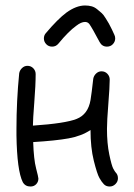

<svg xmlns="http://www.w3.org/2000/svg" viewBox="-20 -680 490 700"><path d="M170 -510Q157 -510 148.5 -519Q140 -528 140 -540Q140 -551 147 -559Q191 -611 222 -634Q258 -660 290 -660Q303 -660 314 -657Q325 -654 334.5 -646Q344 -638 350.5 -632.5Q357 -627 365.5 -613Q374 -599 377 -594Q380 -589 388 -572.5Q396 -556 397 -553Q400 -547 400 -540Q400 -528 391.5 -519Q383 -510 370 -510Q352 -510 343 -527Q316 -578 306 -592Q300 -600 290 -600Q276 -600 258 -586Q230 -566 193 -521Q184 -510 170 -510ZM120 -29Q120 -17 112 -8.5Q104 0 91 0Q72 0 63 -16Q42 -58 40 -187V-192V-210Q40 -312 50 -413Q52 -424 60.5 -432Q69 -440 80 -440Q93 -440 101.5 -431Q110 -422 110 -410Q110 -370 105 -306.5Q100 -243 100 -222Q218 -230 259.5 -246.5Q301 -263 310 -315Q314 -339 320 -393Q322 -404 330.5 -412Q339 -420 350 -420Q363 -420 371.5 -411Q380 -402 380 -390Q380 -364 375 -301.5Q370 -239 370 -210Q370 -157 378.5 -116.5Q387 -76 393 -65Q399 -54 402 -51Q410 -43 410 -30Q410 -18 401 -9Q392 0 380 0Q367 0 359 -8Q351 -16 342.5 -31Q334 -46 322 -94Q310 -142 310 -206Q277 -184 230 -175.5Q183 -167 101 -162Q103 -99 111.5 -66.5Q120 -34 120 -29Z"/></svg>

Font: Pecita
Style: Book
Weight: 400
Width: 7
Version: Version 4.3